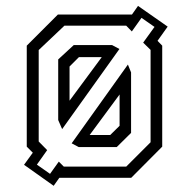

<svg xmlns="http://www.w3.org/2000/svg" viewBox="-20 -588 634 635"><path d="M157.5 26.5 59.5 -43 88.5 -83 68.5 -103V-437L171.5 -540H416.5L436.5 -568.5L534.5 -500L501 -453L516.5 -437V-103L414 0H176.5L174.5 2.5ZM145.5 -13 174.5 -53.5 191 -37H397.5L478 -117.5V-423L453.5 -447L491 -499L448 -529L416 -484L397.5 -503H193L108 -422.5V-120L136 -91.5L102 -43.5ZM185.5 -161 172.5 -191V-391.5L224 -439H350.5L375 -426ZM210 -255 316.5 -399H241L210 -368ZM240.5 -101.5 217 -114 403 -374.5 413.5 -348.5V-148.5L366 -101.5ZM276.5 -141.5H344.5L375.5 -172V-275.5Z"/></svg>

Font: Tourney Expanded
Style: Regular
Weight: 400
Width: 7
Designer: Tyler Finck
Foundry: Etcetera Type Co
Version: Version 1.010; ttfautohint (v1.8.3)